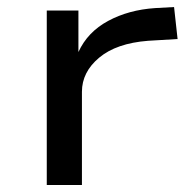

<svg xmlns="http://www.w3.org/2000/svg" viewBox="-20 -526 549 546"><path d="M113 0V-496H203V-378Q229 -435 287.5 -466.5Q346 -498 421 -503L475 -506L485 -415L401 -410Q311 -403 262 -362Q213 -321 213 -265V0Z"/></svg>

Font: Nunito Sans 7pt Expanded
Style: Regular
Weight: 400
Width: 7
Designer: Vernon Adams
Foundry: Vernon Adams
Version: Version 3.101;gftools[0.9.27]